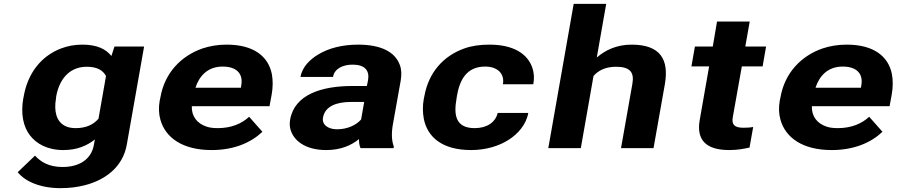

<svg xmlns="http://www.w3.org/2000/svg" viewBox="-20 -770 4670 998"><path d="M473 -45 468 -17C455 57 394 98 305 98C235 98 192 72 162 39L72 125C111 174 191 208 294 208C339 208 381 203 420 193C530 165 619 96 639 -18L729 -528H575L559 -479C530 -515 485 -538 408 -538C368 -538 331 -531 297 -518C193 -478 124 -389 103 -268L101 -258C87 -178 101 -111 136 -66C169 -24 224 10 310 10C380 10 433 -13 473 -45ZM531 -375 492 -153C466 -123 429 -104 373 -104C351 -104 332 -108 317 -116C272 -140 260 -193 271 -258L272 -268C286 -349 334 -423 431 -423C486 -423 515 -404 531 -375Z M1344 -85 1275 -163C1236 -127 1182 -104 1112 -104C1090 -104 1070 -106 1053 -112C1005 -128 975 -165 977 -218H1381L1392 -278C1399 -317 1399 -353 1393 -385C1375 -476 1300 -538 1158 -538C1112 -538 1071 -531 1032 -518C920 -479 836 -390 814 -265L810 -246C804 -211 805 -178 814 -147C840 -55 928 10 1080 10C1197 10 1285 -29 1344 -85ZM1234 -326 1232 -314H996C1015 -373 1058 -424 1137 -424C1210 -424 1245 -387 1234 -326Z M2023 -128 2063 -352C2068 -383 2067 -410 2058 -433C2033 -501 1959 -538 1841 -538C1758 -538 1688 -519 1636 -488C1592 -462 1551 -423 1542 -370H1711C1718 -412 1760 -434 1813 -434C1876 -434 1902 -404 1893 -353L1887 -323H1812C1652 -323 1511 -279 1488 -148C1484 -125 1486 -104 1494 -85C1516 -30 1578 10 1676 10C1750 10 1806 -14 1846 -47C1846 -28 1848 -13 1854 0H2026L2027 -8C2015 -41 2014 -79 2023 -128ZM1659 -159C1669 -218 1730 -240 1803 -240H1873L1857 -149C1832 -120 1786 -98 1732 -98C1685 -98 1652 -122 1659 -159Z M2353 -257 2355 -271C2369 -353 2404 -424 2502 -424C2567 -424 2604 -386 2594 -332H2752C2758 -363 2756 -392 2747 -418C2722 -491 2648 -538 2524 -538C2475 -538 2432 -532 2393 -518C2284 -479 2208 -393 2186 -271L2183 -257C2176 -220 2177 -184 2183 -152C2202 -57 2279 10 2429 10C2507 10 2576 -12 2625 -44C2672 -74 2715 -122 2726 -183H2567C2555 -133 2510 -104 2447 -104C2347 -104 2338 -174 2353 -257Z M3182 -423C3254 -423 3278 -395 3267 -334L3208 0H3377L3436 -333C3458 -460 3413 -538 3263 -538C3185 -538 3126 -509 3082 -471L3131 -750H2962L2830 0H2999L3065 -375C3090 -404 3128 -423 3182 -423Z M3771 10C3812 10 3844 4 3876 -3L3895 -110C3880 -107 3863 -106 3844 -106C3798 -106 3782 -122 3789 -161L3836 -425H3944L3962 -528H3854L3877 -658H3707L3685 -528H3592L3574 -425H3666L3617 -146C3599 -43 3649 10 3771 10Z M4567 -85 4498 -163C4459 -127 4405 -104 4335 -104C4313 -104 4293 -106 4276 -112C4228 -128 4198 -165 4200 -218H4604L4615 -278C4622 -317 4622 -353 4616 -385C4598 -476 4523 -538 4381 -538C4335 -538 4294 -531 4255 -518C4143 -479 4059 -390 4037 -265L4033 -246C4027 -211 4028 -178 4037 -147C4063 -55 4151 10 4303 10C4420 10 4508 -29 4567 -85ZM4457 -326 4455 -314H4219C4238 -373 4281 -424 4360 -424C4433 -424 4468 -387 4457 -326Z"/></svg>

Font: Asimov
Style: XWidIt
Weight: 500
Designer: Google
Version: Version 2.000980; 2014